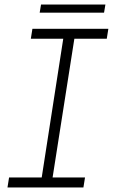

<svg xmlns="http://www.w3.org/2000/svg" viewBox="-20 -827 498 847"><path d="M13 0 20 -44H164L259 -656H116L123 -700H458L451 -656H308L212 -44H355L348 0ZM155 -771 161 -807H445L439 -771Z"/></svg>

Font: MuseoModerno ExtraLight
Style: Italic
Weight: 250
Italic angle: -9°
Designer: Pablo Cosgaya, Héctor Gatti, Marcela Romero, and the Authors of The MuseoModerno Project.
Foundry: Omnibus-Type Team
Version: Version 1.003